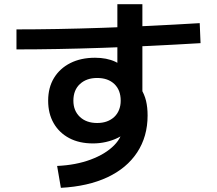

<svg xmlns="http://www.w3.org/2000/svg" viewBox="-20 -838 1040 921"><path d="M254 -42Q344 -46 415 -72.5Q486 -99 527.5 -141Q569 -183 569 -233V-256L619 -243Q608 -223 589 -206Q570 -189 544.5 -176.5Q519 -164 488.5 -157Q458 -150 426 -150Q360 -150 312 -175.5Q264 -201 237.5 -247Q211 -293 211 -355Q211 -418 239 -464Q267 -510 317.5 -535.5Q368 -561 436 -561Q492 -561 533 -542Q574 -523 614 -485L543 -465V-818H663V-364L654 -416Q673 -386 680.5 -354.5Q688 -323 688 -284Q688 -183 638 -107Q588 -31 495 12.5Q402 56 272 63ZM446 -248Q472 -248 492.5 -255.5Q513 -263 528 -277Q543 -291 551 -311Q559 -331 559 -355Q559 -406 528.5 -435Q498 -464 446 -464Q395 -464 363.5 -435Q332 -406 332 -355Q332 -307 363 -277.5Q394 -248 446 -248ZM59 -697Q442 -697 938 -727L942 -631Q441 -601 59 -601Z"/></svg>

Font: M PLUS 2 Thin SemiBold
Style: Regular
Weight: 600
Version: Version 1.001